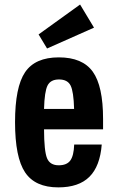

<svg xmlns="http://www.w3.org/2000/svg" viewBox="-20 -801 511 831"><path d="M426.1 -241.1V-286.1Q426.1 -428.6 381.6 -490.6Q337 -552.7 234.6 -552.7Q132.1 -552.7 88.6 -488.5Q45.1 -424.3 45.1 -272.3Q45.1 -119.9 88.6 -54.9Q132.1 10 232.4 10Q321 10 367 -35.8Q413 -81.6 420.3 -175.3H301.1Q299.4 -126.9 284.2 -106.2Q269 -85.6 234.1 -85.6Q196.3 -85.6 183.6 -116.2Q170.9 -146.9 170.6 -241.1ZM300.7 -329.6H170.6Q172.6 -404.7 185.8 -430.9Q199 -457.1 235.3 -457.1Q272.3 -457.1 285.5 -430.9Q298.7 -404.7 300.7 -329.6ZM183.7 -591.1 386.9 -681.3 326.6 -781.4 147 -652Z"/></svg>

Font: Secuela Black
Style: Regular
Weight: 900
Designer: Fernando Haro
Foundry: deFharo
Version: Version 1.704